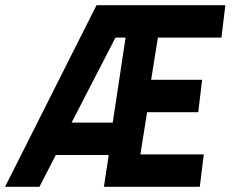

<svg xmlns="http://www.w3.org/2000/svg" viewBox="-50 -720 911 740"><path d="M-30.5 0 322 -700H818.5L803.5 -575H558.5L532.5 -412.5H729L714 -287.5H517L491 -125H735.5L720 0H350.5L369 -122.5H165L102 0ZM226 -247.5H384.5L434 -575H395Z"/></svg>

Font: Urbanist
Style: Bold Italic
Weight: 700
Italic angle: -8°
Designer: Corey Hu
Foundry: Corey Hu
Version: Version 1.330; ttfautohint (v1.8.4.7-5d5b)